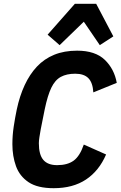

<svg xmlns="http://www.w3.org/2000/svg" viewBox="-20 -976 633 1008"><path d="M262 12Q177 12 130 -19.5Q83 -51 64 -103.5Q45 -156 45 -219Q45 -265 52 -311.5Q59 -358 68 -401Q83 -472 109.5 -529Q136 -586 174 -626.5Q212 -667 264.5 -688.5Q317 -710 385 -710Q480 -710 530 -662Q580 -614 593 -541L470 -491Q467 -542 444 -565.5Q421 -589 375 -589Q330 -589 299.5 -572.5Q269 -556 249.5 -515.5Q230 -475 215 -403L194 -298Q190 -276 187 -256.5Q184 -237 184 -224Q184 -164 207.5 -136.5Q231 -109 280 -109Q334 -109 366.5 -132.5Q399 -156 420 -217L537 -165Q500 -79 431.5 -33.5Q363 12 262 12ZM373 -956H485L575 -785L504 -739L420 -862L293 -739L230 -794Z"/></svg>

Font: IBM Plex Sans Condensed
Style: Bold Italic
Weight: 700
Width: 3
Italic angle: -11.31°
Designer: Mike Abbink, Paul van der Laan, Pieter van Rosmalen
Foundry: Bold Monday
Version: Version 3.201